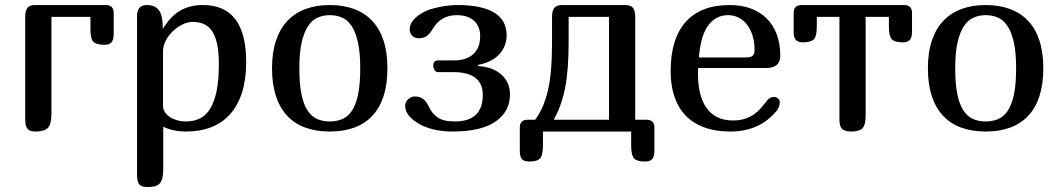

<svg xmlns="http://www.w3.org/2000/svg" viewBox="-20 -522 4211 762"><path d="M80.1 -455.1Q80.1 -479 88.6 -490.5Q97.2 -502 120.1 -502H398.9Q431.2 -502 431.2 -471.2V-386.2Q431.2 -364.7 422.9 -354.5Q414.6 -344.2 394 -344.2Q361.8 -344.2 350.3 -356.4Q338.9 -368.7 338.9 -408.2V-455.1H184.1V-70.8Q184.1 -28.3 169.7 -14.2Q155.3 0 120.1 0Q97.2 0 88.6 -11.5Q80.1 -22.9 80.1 -46.9Z M523.9 172.9V-459Q523.9 -502 563 -502Q595.2 -502 610.4 -481.7Q625.5 -461.4 626 -416V-408.2H627Q640.1 -430.2 656 -447.8Q671.9 -465.3 690.9 -477.3Q710 -489.3 733.4 -495.6Q756.8 -502 785.6 -502Q957 -502 957 -275.9Q957 -207 940.7 -155.5Q924.3 -104 893.6 -69.3Q862.8 -34.7 818.6 -17.3Q774.4 0 718.8 0Q668 0 627.9 -19V148.9Q627.9 170.4 624.5 184.3Q621.1 198.2 613.5 206.3Q606 214.4 593.8 217.3Q581.5 220.2 564 220.2Q540.5 220.2 532.2 209Q523.9 197.8 523.9 172.9ZM848.6 -268.1Q848.6 -317.9 841.1 -350.1Q833.5 -382.3 819.8 -401.1Q806.2 -419.9 787.1 -427.5Q768.1 -435.1 745.6 -435.1Q725.1 -435.1 704.1 -424.8Q683.1 -414.6 666 -398.2Q648.9 -381.8 637.9 -360.8Q627 -339.8 627 -317.9V-101.1Q627 -89.8 633.3 -78.9Q639.6 -67.9 651.6 -59.3Q663.6 -50.8 680.7 -45.4Q697.8 -40 718.8 -40Q748 -40 772.2 -51.3Q796.4 -62.5 813.2 -89.1Q830.1 -115.7 839.4 -159.4Q848.6 -203.1 848.6 -268.1Z M1288.6 0Q1234.4 0 1191.7 -15.6Q1148.9 -31.2 1119.6 -62.7Q1090.3 -94.2 1075 -141.1Q1059.6 -188 1059.6 -251Q1059.6 -314.5 1075.7 -361.8Q1091.8 -409.2 1121.6 -440.2Q1151.4 -471.2 1193.6 -486.6Q1235.8 -502 1288.6 -502Q1341.8 -502 1384.3 -486.6Q1426.8 -471.2 1456.5 -439.9Q1486.3 -408.7 1502 -361.6Q1517.6 -314.5 1517.6 -251Q1517.6 -188 1502.4 -141.1Q1487.3 -94.2 1458 -62.7Q1428.7 -31.2 1386 -15.6Q1343.3 0 1288.6 0ZM1288.6 -40Q1315.4 -40 1337.6 -49.1Q1359.9 -58.1 1376 -81.5Q1392.1 -105 1400.9 -146Q1409.7 -187 1409.7 -251Q1409.7 -313 1400.6 -353.8Q1391.6 -394.5 1375.5 -418.7Q1359.4 -442.9 1337.2 -452.4Q1314.9 -461.9 1288.6 -461.9Q1263.2 -461.9 1241.2 -452.4Q1219.2 -442.9 1202.9 -418.7Q1186.5 -394.5 1177.2 -353.8Q1168 -313 1168 -251Q1168 -189.5 1176.3 -148.7Q1184.6 -107.9 1200.4 -83.7Q1216.3 -59.6 1238.5 -49.8Q1260.7 -40 1288.6 -40Z M1681.6 -99.1Q1693.8 -72.3 1716.6 -56.2Q1739.3 -40 1784.7 -40Q1896 -40 1896 -145Q1896 -235.8 1778.8 -235.8H1718.8Q1709.5 -235.8 1704.6 -243.7Q1699.7 -251.5 1699.7 -261.2Q1699.7 -282.2 1718.8 -282.2H1780.8Q1830.6 -282.2 1858.2 -307.1Q1885.7 -332 1885.7 -378.9Q1885.7 -417.5 1861.1 -439.7Q1836.4 -461.9 1793 -461.9Q1730 -461.9 1697.8 -408.2Q1687 -389.2 1674.6 -379.6Q1662.1 -370.1 1642.1 -370.1Q1626.5 -370.1 1616.2 -379.9Q1606 -389.6 1606 -405.8Q1606 -442.9 1659.7 -473.1Q1681.6 -485.4 1721.7 -493.7Q1761.7 -502 1793.9 -502Q1990.7 -502 1990.7 -381.8Q1990.7 -339.8 1962.6 -307.9Q1934.6 -275.9 1877 -264.2V-259.8Q1936 -256.3 1970 -225.8Q2003.9 -195.3 2003.9 -147Q2003.9 -79.1 1946.8 -39.6Q1889.6 0 1775.9 0Q1692.4 0 1636.7 -34.2Q1587.9 -64.9 1587.9 -102.1Q1587.9 -117.7 1600.1 -128.4Q1612.3 -139.2 1627 -139.2Q1664.1 -139.2 1681.6 -99.1Z M2075.2 -46.9H2104Q2137.7 -91.8 2154.3 -161.9Q2170.9 -231.9 2170.9 -356V-455.1Q2170.9 -479.5 2179.9 -490.7Q2189 -502 2211.9 -502H2460.9Q2483.9 -502 2492.4 -490.5Q2501 -479 2501 -455.1V-46.9H2544.9Q2577.1 -46.9 2577.1 -16.1V77.1Q2577.1 98.6 2568.8 108.9Q2560.5 119.1 2540 119.1Q2508.3 119.1 2496.6 106.7Q2484.9 94.2 2484.9 55.2V0H2134.8V55.2Q2134.8 94.2 2123.3 106.7Q2111.8 119.1 2080.1 119.1Q2059.1 119.1 2051 108.9Q2043 98.6 2043 77.1V-16.1Q2043 -46.9 2075.2 -46.9ZM2177.7 -46.9H2397V-455.1H2236.8V-356Q2236.8 -245.1 2222.9 -173.8Q2209 -102.5 2177.7 -46.9Z M3026.9 -126Q3031.2 -131.3 3037.8 -134.3Q3044.4 -137.2 3051.8 -137.2Q3060.5 -137.2 3067.6 -131.3Q3074.7 -125.5 3074.7 -116.2Q3074.7 -97.7 3062 -82Q2995.1 0 2877.9 0Q2819.3 0 2774.9 -16.4Q2730.5 -32.7 2700.9 -63.7Q2671.4 -94.7 2656.5 -138.9Q2641.6 -183.1 2641.6 -238.8Q2641.6 -368.2 2701.4 -435.1Q2761.2 -502 2876 -502Q2921.4 -502 2958.3 -488.8Q2995.1 -475.6 3021.5 -450Q3047.9 -424.3 3062.3 -386.7Q3076.7 -349.1 3076.7 -300.8Q3076.7 -252 3020 -252H2751Q2750.5 -248 2750.2 -242.4Q2750 -236.8 2750 -230Q2750 -187 2758.3 -152.6Q2766.6 -118.2 2783.7 -94Q2800.8 -69.8 2826.9 -56.9Q2853 -43.9 2888.7 -43.9Q2918 -43.9 2939 -51.5Q2960 -59.1 2974.9 -70.1Q2989.7 -81.1 3000 -93.3Q3010.3 -105.5 3017.6 -114.3ZM2869.6 -461.9Q2821.3 -461.9 2790.8 -421.1Q2760.3 -380.4 2753.9 -293.9H2940.9Q2958.5 -293.9 2966.6 -300.3Q2974.6 -306.6 2974.6 -323.2Q2974.6 -356.9 2966.1 -382.8Q2957.5 -408.7 2943.1 -426.3Q2928.7 -443.8 2909.7 -452.9Q2890.6 -461.9 2869.6 -461.9Z M3507.8 -455.1H3415.5V-64.9Q3415.5 -24.9 3402.3 -12.5Q3389.2 0 3358.9 0Q3331.1 0 3321.3 -11.2Q3311.5 -22.5 3311.5 -46.9V-455.1H3221.7V-418Q3221.7 -378.4 3210.2 -366.2Q3198.7 -354 3166.5 -354Q3146 -354 3137.9 -364.3Q3129.9 -374.5 3129.9 -396V-471.2Q3129.9 -502 3161.6 -502H3567.9Q3599.6 -502 3599.6 -471.2V-396Q3599.6 -374.5 3591.6 -364.3Q3583.5 -354 3562.5 -354Q3530.8 -354 3519.3 -366.2Q3507.8 -378.4 3507.8 -418Z M3891.6 0Q3837.4 0 3794.7 -15.6Q3752 -31.2 3722.7 -62.7Q3693.4 -94.2 3678 -141.1Q3662.6 -188 3662.6 -251Q3662.6 -314.5 3678.7 -361.8Q3694.8 -409.2 3724.6 -440.2Q3754.4 -471.2 3796.6 -486.6Q3838.9 -502 3891.6 -502Q3944.8 -502 3987.3 -486.6Q4029.8 -471.2 4059.6 -439.9Q4089.4 -408.7 4105 -361.6Q4120.6 -314.5 4120.6 -251Q4120.6 -188 4105.5 -141.1Q4090.3 -94.2 4061 -62.7Q4031.7 -31.2 3989 -15.6Q3946.3 0 3891.6 0ZM3891.6 -40Q3918.5 -40 3940.7 -49.1Q3962.9 -58.1 3979 -81.5Q3995.1 -105 4003.9 -146Q4012.7 -187 4012.7 -251Q4012.7 -313 4003.7 -353.8Q3994.6 -394.5 3978.5 -418.7Q3962.4 -442.9 3940.2 -452.4Q3918 -461.9 3891.6 -461.9Q3866.2 -461.9 3844.2 -452.4Q3822.3 -442.9 3805.9 -418.7Q3789.6 -394.5 3780.3 -353.8Q3771 -313 3771 -251Q3771 -189.5 3779.3 -148.7Q3787.6 -107.9 3803.5 -83.7Q3819.3 -59.6 3841.6 -49.8Q3863.8 -40 3891.6 -40Z"/></svg>

Font: Marmelad
Style: Regular
Weight: 400
Designer: Manvel Shmavonyan
Foundry: Cyreal (www.cyreal.org)
Version: Version 1.000